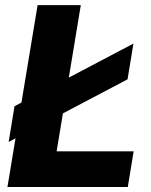

<svg xmlns="http://www.w3.org/2000/svg" viewBox="-20 -748 605 768"><path d="M9.8 0 130.4 -727.5H303.2L206.5 -142.6H514.6L491.2 0ZM14.6 -180.2 38.1 -323.2 513.7 -573.7 490.2 -430.7Z"/></svg>

Font: Inter 18pt ExtraBold
Style: Italic
Weight: 800
Italic angle: -9.3988°
Designer: Rasmus Andersson
Foundry: rsms
Version: Version 4.001;git-66647c0bb